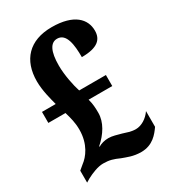

<svg xmlns="http://www.w3.org/2000/svg" viewBox="-180 -817 821 921"><g transform="rotate(-30 230.5 -357.0)"><path d="M328 10C392 10 424 -32 445 -62V-149C424 -118 391 -98 360 -98C334 -98 312 -107 292 -113C269 -119 246 -127 223 -127C203 -127 180 -121 168 -112L166 -115C212 -155 243 -205 243 -256C243 -282 242 -306 234 -334H365V-395H217C206 -428 192 -493 192 -547C192 -625 212 -663 249 -663C300 -663 308 -595 308 -527C397 -527 426 -558 426 -606C426 -670 377 -724 254 -724C129 -724 63 -651 63 -534C63 -483 78 -429 87 -395H11V-334H106C116 -299 124 -270 124 -232C124 -151 84 -102 54 -80L29 -59V7L49 -5C76 -19 111 -34 141 -34C176 -34 197 -27 228 -13C254 -4 283 10 328 10Z"/></g></svg>

Font: Noto Serif Georgian ExtraCondensed ExtraBold
Style: Regular
Weight: 800
Width: 2
Designer: Monotype Design Team, Akaki Razmadze
Foundry: Google LLC
Version: Version 2.003